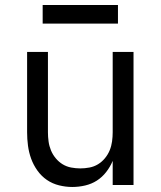

<svg xmlns="http://www.w3.org/2000/svg" viewBox="-20 -737 640 765"><path d="M268 8Q242 8 215.5 1.5Q189 -5 167 -20Q145 -35 129 -57.5Q113 -80 104 -105Q95 -130 91.5 -156.5Q88 -183 88 -210V-530H171V-210Q171 -192 173.5 -173.5Q176 -155 183 -138Q190 -121 202 -106.5Q214 -92 229.5 -82.5Q245 -73 263.5 -69.5Q282 -66 300 -66Q318 -66 336.5 -69.5Q355 -73 370.5 -82.5Q386 -92 398 -106.5Q410 -121 417 -138Q424 -155 426.5 -173.5Q429 -192 429 -210V-530H512V0H429V-96Q419 -72 403 -51.5Q387 -31 366 -17.5Q345 -4 319.5 2Q294 8 268 8ZM150 -643V-717H450V-643Z"/></svg>

Font: Iosevka Curly Extended
Style: Regular
Weight: 400
Width: 7
Monospace: yes
Designer: Belleve Invis
Foundry: Belleve Invis
Version: Version 11.1.0; ttfautohint (v1.8.3)